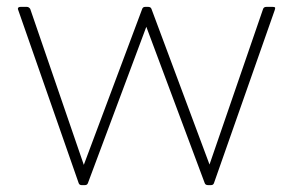

<svg xmlns="http://www.w3.org/2000/svg" viewBox="-20 -526 852 559"><path d="M403 -506H411Q419 -506 421 -500L590 -47L746 -500Q748 -506 756 -506H773Q779 -506 780.5 -504.5Q782 -503 780 -497L603 7Q601 13 594 13H586Q578 13 576 7L406 -448L236 7Q234 13 227 13H218Q211 13 209 7L33 -497L32 -500Q32 -506 40 -506H58Q64 -506 68 -500L224 -46L394 -500Q396 -506 403 -506Z"/></svg>

Font: LINE Seed JP_TTF Thin
Style: Regular
Weight: 250
Designer: LY Corporation & Fontrix & Fontworks
Version: Version 1.008